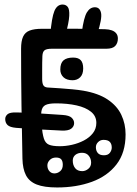

<svg xmlns="http://www.w3.org/2000/svg" viewBox="-20 -815 605 847"><path d="M405 -273Q405 -303 381.5 -322Q358 -341 317.8 -350Q277.5 -359 227 -359Q195.5 -359 180.8 -351.8Q166 -344.5 162.8 -324.5Q159.5 -304.5 163 -266Q167 -224.5 173.5 -204Q180 -183.5 195.8 -176.8Q211.5 -170 244 -170Q269.5 -170 297.5 -176.2Q325.5 -182.5 350 -195.2Q374.5 -208 389.8 -227.5Q405 -247 405 -273ZM438.5 -130Q456.5 -130 464.8 -141Q473 -152 473 -164Q473 -180 464.5 -189Q456 -198 436.5 -198Q422.5 -198 412.8 -188.2Q403 -178.5 403 -165.5Q403 -150 411.5 -140Q420 -130 438.5 -130ZM343 -60Q357 -60 369.5 -70.2Q382 -80.5 382 -97.5Q382 -115 371.5 -128Q361 -141 342 -141Q324 -141 312.5 -131.8Q301 -122.5 301 -106.5Q301 -86.5 311.5 -73.2Q322 -60 343 -60ZM220 -50Q234 -50 245.5 -59.8Q257 -69.5 257 -88Q257 -104 250.2 -112Q243.5 -120 227 -120Q210 -120 199.5 -109.2Q189 -98.5 189 -85.5Q189 -70 197.8 -60Q206.5 -50 220 -50ZM167 -568Q166.5 -558 166.2 -538.8Q166 -519.5 166 -499.5Q166 -479.5 166 -467Q166 -447.5 171.2 -438.8Q176.5 -430 190 -429Q216.5 -427.5 245 -425.5Q273.5 -423.5 300 -421Q326.5 -418.5 347 -415Q414 -403.5 455.2 -375.8Q496.5 -348 515.2 -308.5Q534 -269 534 -222Q534 -141.5 494 -89.8Q454 -38 385.5 -13Q317 12 232 12Q175 12 142 -1Q109 -14 94.5 -42Q80 -70 79 -115Q76.5 -227.5 74.8 -348.5Q73 -469.5 73 -600Q73 -634 81.8 -653.2Q90.5 -672.5 110.8 -680.2Q131 -688 165 -688Q235 -688 305.2 -688.2Q375.5 -688.5 445 -686Q461 -685.5 473.5 -681Q486 -676.5 493 -667.5Q500 -658.5 500 -645Q500 -625 488.5 -612.5Q477 -600 449 -600H423Q418.5 -600 413 -600Q407.5 -600 402.2 -600Q397 -600 392 -600Q384.5 -600 377.5 -600Q370.5 -600 362 -600Q347.5 -600 332.5 -600Q317.5 -600 303 -600Q297.5 -600 292 -600Q286.5 -600 281.2 -600Q276 -600 271 -600Q263 -600 254.8 -600Q246.5 -600 238 -600H209Q186 -600 177 -593.5Q168 -587 167 -568ZM300 -461Q274 -461 260 -474.2Q246 -487.5 246 -508.5Q246 -536.5 260.2 -548.8Q274.5 -561 302.5 -561Q325.5 -561 336.2 -549.5Q347 -538 347 -513Q347 -487.5 333.8 -474.2Q320.5 -461 300 -461ZM268.5 -660 201.5 -659Q208 -738 220 -766.5Q232 -795 256 -795Q270.5 -795 278.8 -784.5Q287 -774 285.5 -745Q284 -716 268.5 -660ZM409 -665 341 -673Q349.5 -737.5 363.2 -760.2Q377 -783 398.5 -783Q420.5 -783 425.8 -757.8Q431 -732.5 409 -665ZM162 -71Q160.5 -69 159.5 -67.2Q158.5 -65.5 157 -63Q150.5 -52.5 140.8 -49.8Q131 -47 122 -50Q111 -54 104 -64Q97 -74 103 -85Q104.5 -88 106 -91Q107.5 -94 109 -97Q116 -110 128.8 -111.5Q141.5 -113 151 -107Q160 -102 164.5 -91.8Q169 -81.5 162 -71ZM251 -239Q196 -241.5 145 -244.5Q94 -247.5 51 -251Q23.5 -253.5 13.2 -263.5Q3 -273.5 3 -290Q3 -302 13.2 -311Q23.5 -320 54 -319Q103 -318 156 -314.5Q209 -311 256 -308Q285.5 -306 296.2 -295.5Q307 -285 307 -272Q307 -257 294 -247.2Q281 -237.5 251 -239ZM127 -480Q142 -480 149 -469.2Q156 -458.5 155 -447Q154.5 -436.5 147.5 -428.2Q140.5 -420 129 -420Q126 -420 123.8 -420.5Q121.5 -421 119 -421Q107 -421 99 -429.2Q91 -437.5 90 -447Q89.5 -459 95 -469Q100.5 -479 114 -479Q117 -479 120.2 -479.5Q123.5 -480 127 -480Z"/></svg>

Font: Kablammo
Style: Regular
Weight: 400
Designer: Travis Kochel, Lizy Gershenzon, Daria Petrova, Ethan Cohen
Foundry: Vectro Type Foundry
Version: Version 1.002